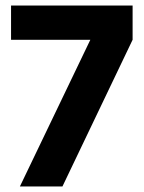

<svg xmlns="http://www.w3.org/2000/svg" viewBox="-20 -675 520 695"><path d="M20 -531V-655H460V-531L206 0H52L307 -531Z"/></svg>

Font: Hind Mysuru
Style: Bold
Weight: 700
Designer: Manushi Parikh, Hitesh Malaviya
Foundry: Indian Type Foundry
Version: Version 0.703;PS 1.0;hotconv 1.0.86;makeotf.lib2.5.63406